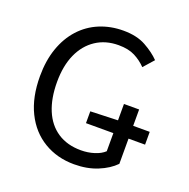

<svg xmlns="http://www.w3.org/2000/svg" viewBox="-122 -786 904 916"><g transform="rotate(20 330.0 -328.0)"><path d="M348 12Q262 12 194.5 -28.5Q127 -69 89.5 -145Q52 -221 52 -328Q52 -407 74 -470Q96 -533 136.5 -577.5Q177 -622 232.5 -645Q288 -668 353 -668Q421 -668 467 -642.5Q513 -617 542 -587L496 -535Q471 -561 438 -578Q405 -595 355 -595Q289 -595 240 -562.5Q191 -530 164.5 -471Q138 -412 138 -330Q138 -247 163 -187Q188 -127 237 -94.5Q286 -62 356 -62Q391 -62 423 -72Q455 -82 474 -100V-340H551V-64Q519 -31 466.5 -9.5Q414 12 348 12ZM335 -192V-252L478 -257H635V-192Z"/></g></svg>

Font: Source Sans 3
Style: Regular
Weight: 400
Designer: Paul D. Hunt
Foundry: Adobe
Version: Version 3.046;hotconv 1.0.118;makeotfexe 2.5.65603